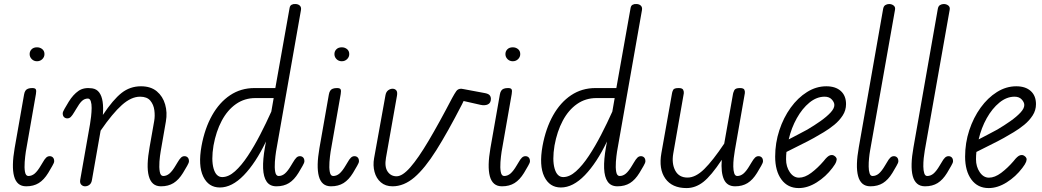

<svg xmlns="http://www.w3.org/2000/svg" viewBox="-20 -949 5306 978"><path d="M168.5 -637Q152.5 -637 141.8 -647.8Q131 -658.5 131 -673.5Q131 -688 141 -698Q151 -708 168.5 -708Q184 -708 195.2 -698.8Q206.5 -689.5 206.5 -673.5Q206.5 -658.5 195.5 -647.8Q184.5 -637 168.5 -637ZM113.5 0Q89 0 73.8 -13Q58.5 -26 51.8 -51Q45 -76 45.8 -112Q46.5 -148 54.5 -194L102.5 -467Q104.5 -479 109.2 -486.5Q114 -494 122.8 -497.2Q131.5 -500.5 144.5 -500.5Q159 -500.5 162.5 -493.8Q166 -487 163 -470L111.5 -176Q108 -153 105.8 -124Q103.5 -95 107.2 -73.8Q111 -52.5 124.5 -52.5Q142 -52.5 156.8 -65Q171.5 -77.5 188.5 -106.5L197 -120.5Q207 -138.5 215 -146Q223 -153.5 233 -153.5Q243 -153.5 249.5 -147Q256 -140.5 256 -127.5Q256 -120 246.5 -104Q237 -88 225.5 -68Q204 -33 177.5 -16.5Q151 0 113.5 0Z M413 0Q402 0 394 -8.2Q386 -16.5 388.5 -32.5L438.5 -316.5Q441.5 -333.5 444 -355.8Q446.5 -378 446.8 -398.8Q447 -419.5 442.5 -433.2Q438 -447 427.5 -447Q410.5 -447 397.2 -434.5Q384 -422 367.5 -393L359 -379Q348.5 -361 340.8 -353.5Q333 -346 323 -346Q313 -346 306.2 -352.5Q299.5 -359 299.5 -371.5Q299.5 -379 309 -395.2Q318.5 -411.5 330.5 -431.5Q352.5 -467 379.8 -486Q407 -505 449.5 -499Q472.5 -495.5 485.5 -477.8Q498.5 -460 502.8 -430.8Q507 -401.5 504 -363.5Q556 -441.5 599.2 -475.5Q642.5 -509.5 698 -509.5Q748 -509.5 778.8 -483.8Q809.5 -458 821.2 -417Q833 -376 825 -330.5L798.5 -178Q794.5 -155.5 792.2 -126Q790 -96.5 793.8 -74.5Q797.5 -52.5 811.5 -52.5Q828.5 -52.5 843.2 -65Q858 -77.5 875 -106.5L883.5 -120.5Q894 -138.5 901.8 -146Q909.5 -153.5 919.5 -153.5Q929.5 -153.5 936 -147Q942.5 -140.5 942.5 -127.5Q942.5 -120 933.2 -104Q924 -88 912 -68Q890.5 -33 864 -16.5Q837.5 0 800 0Q775 0 759.8 -13.5Q744.5 -27 737.8 -52.8Q731 -78.5 732.2 -115.5Q733.5 -152.5 742 -199.5L765.5 -333Q770 -359 766.2 -387.5Q762.5 -416 745.8 -436.2Q729 -456.5 693.5 -456.5Q648.5 -456.5 601 -414.2Q553.5 -372 492.5 -283.5L448.5 -33Q446 -16 436 -8Q426 0 413 0Z M1100 6Q1042 6 1015.2 -49.8Q988.5 -105.5 1006.5 -205.5Q1023 -295 1060.2 -361.2Q1097.5 -427.5 1152.2 -464Q1207 -500.5 1276.5 -500.5H1382.5L1455 -908Q1457 -920.5 1465.8 -925Q1474.5 -929.5 1485.5 -928.5Q1499.5 -928 1507.5 -920Q1515.5 -912 1513 -897.5L1386 -176.5Q1382.5 -154 1380.2 -124.8Q1378 -95.5 1381.8 -74Q1385.5 -52.5 1399.5 -52.5Q1416.5 -52.5 1431.2 -65Q1446 -77.5 1463 -106.5L1471.5 -120.5Q1482 -138.5 1489.8 -146Q1497.5 -153.5 1507.5 -153.5Q1517.5 -153.5 1524 -147Q1530.5 -140.5 1530.5 -127.5Q1530.5 -120 1521.2 -104Q1512 -88 1500 -68Q1478.5 -33 1452 -16.5Q1425.5 0 1388 0Q1355 0 1338.5 -23.5Q1322 -47 1320.2 -91.5Q1318.5 -136 1329.5 -198.5L1335 -228.5Q1282.5 -119 1222 -56.5Q1161.5 6 1100 6ZM1112 -47Q1144 -47 1177 -76.5Q1210 -106 1242.2 -154.8Q1274.5 -203.5 1305 -262.5Q1335.5 -321.5 1362 -380.5L1374 -449.5H1281.5Q1225.5 -449.5 1182 -419Q1138.5 -388.5 1109.5 -334Q1080.5 -279.5 1067.5 -207.5Q1055.5 -134 1068 -90.5Q1080.5 -47 1112 -47Z M1721 -637Q1705 -637 1694.2 -647.8Q1683.5 -658.5 1683.5 -673.5Q1683.5 -688 1693.5 -698Q1703.5 -708 1721 -708Q1736.5 -708 1747.8 -698.8Q1759 -689.5 1759 -673.5Q1759 -658.5 1748 -647.8Q1737 -637 1721 -637ZM1666 0Q1641.5 0 1626.2 -13Q1611 -26 1604.2 -51Q1597.5 -76 1598.2 -112Q1599 -148 1607 -194L1655 -467Q1657 -479 1661.8 -486.5Q1666.5 -494 1675.2 -497.2Q1684 -500.5 1697 -500.5Q1711.5 -500.5 1715 -493.8Q1718.5 -487 1715.5 -470L1664 -176Q1660.5 -153 1658.2 -124Q1656 -95 1659.8 -73.8Q1663.5 -52.5 1677 -52.5Q1694.5 -52.5 1709.2 -65Q1724 -77.5 1741 -106.5L1749.5 -120.5Q1759.5 -138.5 1767.5 -146Q1775.5 -153.5 1785.5 -153.5Q1795.5 -153.5 1802 -147Q1808.5 -140.5 1808.5 -127.5Q1808.5 -120 1799 -104Q1789.5 -88 1778 -68Q1756.5 -33 1730 -16.5Q1703.5 0 1666 0Z M1979.5 0Q1943.5 0 1920 -20.2Q1896.5 -40.5 1887.8 -73.2Q1879 -106 1885.5 -143L1943.5 -464Q1946.5 -481 1957.2 -489Q1968 -497 1979.5 -497Q1991.5 -497 1998.5 -488.8Q2005.5 -480.5 2002 -461L1946 -145Q1938 -99 1954.5 -75Q1971 -51 2000 -51Q2030 -51 2070.2 -97Q2110.5 -143 2163.2 -232Q2216 -321 2283 -449.5Q2296 -473.5 2304.5 -485.2Q2313 -497 2329.5 -497Q2331.5 -497 2342 -495Q2352.5 -493 2378.2 -488.2Q2404 -483.5 2451.5 -474.5Q2468.5 -471 2474.5 -463.5Q2480.5 -456 2480.5 -445.5Q2480.5 -424.5 2465 -417.2Q2449.5 -410 2427.5 -415L2341.5 -434.5L2333 -417Q2260.5 -276 2202.2 -183.5Q2144 -91 2090.8 -45.5Q2037.5 0 1979.5 0Z M2592 -637Q2576 -637 2565.2 -647.8Q2554.5 -658.5 2554.5 -673.5Q2554.5 -688 2564.5 -698Q2574.5 -708 2592 -708Q2607.5 -708 2618.8 -698.8Q2630 -689.5 2630 -673.5Q2630 -658.5 2619 -647.8Q2608 -637 2592 -637ZM2537 0Q2512.5 0 2497.2 -13Q2482 -26 2475.2 -51Q2468.5 -76 2469.2 -112Q2470 -148 2478 -194L2526 -467Q2528 -479 2532.8 -486.5Q2537.5 -494 2546.2 -497.2Q2555 -500.5 2568 -500.5Q2582.5 -500.5 2586 -493.8Q2589.5 -487 2586.5 -470L2535 -176Q2531.5 -153 2529.2 -124Q2527 -95 2530.8 -73.8Q2534.5 -52.5 2548 -52.5Q2565.5 -52.5 2580.2 -65Q2595 -77.5 2612 -106.5L2620.5 -120.5Q2630.5 -138.5 2638.5 -146Q2646.5 -153.5 2656.5 -153.5Q2666.5 -153.5 2673 -147Q2679.5 -140.5 2679.5 -127.5Q2679.5 -120 2670 -104Q2660.5 -88 2649 -68Q2627.5 -33 2601 -16.5Q2574.5 0 2537 0Z M2837 6Q2779 6 2752.2 -49.8Q2725.5 -105.5 2743.5 -205.5Q2760 -295 2797.2 -361.2Q2834.5 -427.5 2889.2 -464Q2944 -500.5 3013.5 -500.5H3119.5L3192 -908Q3194 -920.5 3202.8 -925Q3211.5 -929.5 3222.5 -928.5Q3236.5 -928 3244.5 -920Q3252.5 -912 3250 -897.5L3123 -176.5Q3119.5 -154 3117.2 -124.8Q3115 -95.5 3118.8 -74Q3122.5 -52.5 3136.5 -52.5Q3153.5 -52.5 3168.2 -65Q3183 -77.5 3200 -106.5L3208.5 -120.5Q3219 -138.5 3226.8 -146Q3234.5 -153.5 3244.5 -153.5Q3254.5 -153.5 3261 -147Q3267.5 -140.5 3267.5 -127.5Q3267.5 -120 3258.2 -104Q3249 -88 3237 -68Q3215.5 -33 3189 -16.5Q3162.5 0 3125 0Q3092 0 3075.5 -23.5Q3059 -47 3057.2 -91.5Q3055.5 -136 3066.5 -198.5L3072 -228.5Q3019.5 -119 2959 -56.5Q2898.5 6 2837 6ZM2849 -47Q2881 -47 2914 -76.5Q2947 -106 2979.2 -154.8Q3011.5 -203.5 3042 -262.5Q3072.5 -321.5 3099 -380.5L3111 -449.5H3018.5Q2962.5 -449.5 2919 -419Q2875.5 -388.5 2846.5 -334Q2817.5 -279.5 2804.5 -207.5Q2792.5 -134 2805 -90.5Q2817.5 -47 2849 -47Z M3477 9Q3403.5 9 3369 -39.5Q3334.5 -88 3349 -169.5L3403.5 -476Q3404.5 -482 3409 -491.2Q3413.5 -500.5 3437 -500.5Q3456 -500.5 3460.2 -491Q3464.5 -481.5 3463 -473L3409.5 -167.5Q3400.5 -116 3419.5 -80.2Q3438.5 -44.5 3482 -44.5Q3523.5 -44.5 3567.5 -88Q3611.5 -131.5 3669 -217.5L3714 -472Q3715 -477.5 3720.2 -489Q3725.5 -500.5 3748.5 -500.5Q3768 -500.5 3771.8 -491.5Q3775.5 -482.5 3774 -474L3723 -182Q3720 -165.5 3717.5 -143.5Q3715 -121.5 3715.2 -100.8Q3715.5 -80 3720 -66.2Q3724.5 -52.5 3735.5 -52.5Q3752.5 -52.5 3767.2 -65Q3782 -77.5 3799 -106.5L3807.5 -120.5Q3818 -138.5 3825.8 -146Q3833.5 -153.5 3843.5 -153.5Q3853.5 -153.5 3860 -147Q3866.5 -140.5 3866.5 -127.5Q3866.5 -120 3857.2 -104Q3848 -88 3836 -68Q3814.5 -33 3788 -16.5Q3761.5 0 3724.5 0Q3683.5 0 3667.5 -35.2Q3651.5 -70.5 3656.5 -135Q3602.5 -53.5 3562.5 -22.2Q3522.5 9 3477 9Z M4048.5 9Q3992.5 9 3960.5 -34.5Q3928.5 -78 3928.5 -151Q3928.5 -221 3949.8 -285.5Q3971 -350 4007.5 -400.5Q4044 -451 4090.8 -480.2Q4137.5 -509.5 4189 -509.5Q4236 -509.5 4262.8 -485.5Q4289.5 -461.5 4289.5 -418.5Q4289.5 -387 4272.5 -360.8Q4255.5 -334.5 4229.5 -313.2Q4203.5 -292 4175.8 -275.5Q4148 -259 4126 -246.5Q4096.5 -230 4055.2 -209.8Q4014 -189.5 3986 -175Q3985 -166 3984.5 -156.8Q3984 -147.5 3984 -138Q3984 -100 4003 -72Q4022 -44 4050 -44Q4079.5 -44 4112.2 -68.5Q4145 -93 4175.5 -128.5Q4195 -154 4208.2 -158Q4221.5 -162 4231 -154.5Q4238 -150 4240.8 -143.2Q4243.5 -136.5 4239.2 -124.8Q4235 -113 4220 -93.5Q4186.5 -49 4140.2 -20Q4094 9 4048.5 9ZM3997.5 -239Q4019 -250.5 4044.5 -263.5Q4070 -276.5 4092.5 -289Q4128 -310 4159.5 -332.2Q4191 -354.5 4210.5 -375.5Q4230 -396.5 4230 -414Q4230 -428 4217 -442.2Q4204 -456.5 4180.5 -456.5Q4140 -456.5 4103.2 -426.5Q4066.5 -396.5 4038.8 -347Q4011 -297.5 3997.5 -239Z M4413.5 0Q4388.5 0 4373 -13.5Q4357.5 -27 4350.8 -52.5Q4344 -78 4345 -114.8Q4346 -151.5 4354.5 -198.5L4478.5 -904Q4481 -918 4489.8 -923.2Q4498.5 -928.5 4509 -928.5Q4522 -928.5 4531.8 -921Q4541.5 -913.5 4539 -899.5L4412 -182Q4409 -165.5 4406.8 -143.5Q4404.5 -121.5 4404.8 -100.8Q4405 -80 4409.5 -66.2Q4414 -52.5 4424.5 -52.5Q4442 -52.5 4456.8 -65Q4471.5 -77.5 4488.5 -106.5L4497 -120.5Q4507 -138.5 4515 -146Q4523 -153.5 4533 -153.5Q4543 -153.5 4549.5 -147Q4556 -140.5 4556 -127.5Q4556 -120 4546.5 -104Q4537 -88 4525.5 -68Q4504 -33 4477.5 -16.5Q4451 0 4413.5 0Z M4692 0Q4667 0 4651.5 -13.5Q4636 -27 4629.2 -52.5Q4622.5 -78 4623.5 -114.8Q4624.5 -151.5 4633 -198.5L4757 -904Q4759.5 -918 4768.2 -923.2Q4777 -928.5 4787.5 -928.5Q4800.5 -928.5 4810.2 -921Q4820 -913.5 4817.5 -899.5L4690.5 -182Q4687.5 -165.5 4685.2 -143.5Q4683 -121.5 4683.2 -100.8Q4683.5 -80 4688 -66.2Q4692.5 -52.5 4703 -52.5Q4720.5 -52.5 4735.2 -65Q4750 -77.5 4767 -106.5L4775.5 -120.5Q4785.5 -138.5 4793.5 -146Q4801.5 -153.5 4811.5 -153.5Q4821.5 -153.5 4828 -147Q4834.5 -140.5 4834.5 -127.5Q4834.5 -120 4825 -104Q4815.5 -88 4804 -68Q4782.5 -33 4756 -16.5Q4729.5 0 4692 0Z M5016 9Q4960 9 4928 -34.5Q4896 -78 4896 -151Q4896 -221 4917.2 -285.5Q4938.5 -350 4975 -400.5Q5011.5 -451 5058.2 -480.2Q5105 -509.5 5156.5 -509.5Q5203.5 -509.5 5230.2 -485.5Q5257 -461.5 5257 -418.5Q5257 -387 5240 -360.8Q5223 -334.5 5197 -313.2Q5171 -292 5143.2 -275.5Q5115.5 -259 5093.5 -246.5Q5064 -230 5022.8 -209.8Q4981.5 -189.5 4953.5 -175Q4952.5 -166 4952 -156.8Q4951.5 -147.5 4951.5 -138Q4951.5 -100 4970.5 -72Q4989.5 -44 5017.5 -44Q5047 -44 5079.8 -68.5Q5112.5 -93 5143 -128.5Q5162.5 -154 5175.8 -158Q5189 -162 5198.5 -154.5Q5205.5 -150 5208.2 -143.2Q5211 -136.5 5206.8 -124.8Q5202.5 -113 5187.5 -93.5Q5154 -49 5107.8 -20Q5061.5 9 5016 9ZM4965 -239Q4986.5 -250.5 5012 -263.5Q5037.5 -276.5 5060 -289Q5095.5 -310 5127 -332.2Q5158.5 -354.5 5178 -375.5Q5197.5 -396.5 5197.5 -414Q5197.5 -428 5184.5 -442.2Q5171.5 -456.5 5148 -456.5Q5107.5 -456.5 5070.8 -426.5Q5034 -396.5 5006.2 -347Q4978.5 -297.5 4965 -239Z"/></svg>

Font: Edu AU VIC WA NT Pre
Style: Regular
Weight: 400
Designer: Tina and Corey Anderson, Eben Sorkin, Mirko Velimirovic
Foundry: Google for Education
Version: Version 1.001